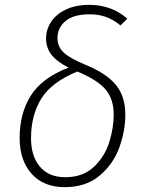

<svg xmlns="http://www.w3.org/2000/svg" viewBox="-20 -761 603 792"><path d="M505 -684 477 -656Q448 -680 417.5 -691Q387 -702 350 -702Q283 -702 250 -674Q217 -646 217 -604Q217 -569 242 -545Q267 -521 332 -494Q418 -459 457.5 -411.5Q497 -364 497 -288Q497 -222 472.5 -153.5Q448 -85 391.5 -37Q335 11 247 11Q160 11 110.5 -44Q61 -99 61 -192Q61 -293 107 -366.5Q153 -440 263 -482Q214 -507 192 -535.5Q170 -564 170 -603Q170 -639 190.5 -670.5Q211 -702 251.5 -721.5Q292 -741 349 -741Q394 -741 434 -726.5Q474 -712 505 -684ZM108 -191Q108 -116 145 -73Q182 -30 249 -30Q322 -30 367 -72.5Q412 -115 430.5 -174Q449 -233 449 -288Q449 -353 415 -392.5Q381 -432 299 -466Q192 -422 150 -353.5Q108 -285 108 -191Z"/></svg>

Font: Fira Sans ExtraLight
Style: Italic
Weight: 275
Italic angle: -8°
Designer: Carrois Corporate & Edenspiekermann AG
Foundry: Carrois Corporate GbR & Edenspiekermann AG
Version: Version 4.203